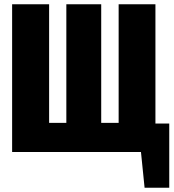

<svg xmlns="http://www.w3.org/2000/svg" viewBox="-20 -715 819 903"><path d="M776 -134V168H660L643 0H37V-695H211V-137H292V-695H456V-137H538V-695H711V-134Z"/></svg>

Font: Fira Sans Compressed ExtraBold
Style: Regular
Weight: 800
Width: 1
Designer: bBox Type GmbH & Carrois Corporate GbR & Edenspiekermann AG
Foundry: bBox Type GmbH & Carrois Corporate GbR & Edenspiekermann AG
Version: Version 4.301